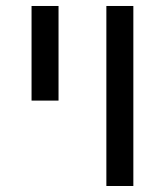

<svg xmlns="http://www.w3.org/2000/svg" viewBox="-20 -619 549 639"><path d="M85 -599.1H174.8V-284.2H85ZM334 -599.1H423.8V0H334Z"/></svg>

Font: Liberation Sans
Style: Regular
Weight: 400
Designer: Steve Matteson
Foundry: Ascender Corporation
Version: Version 2.00.1